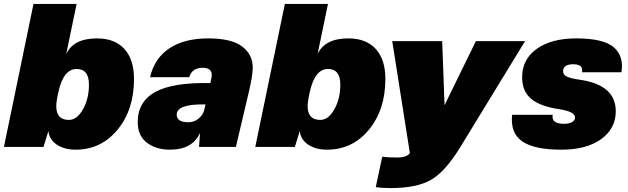

<svg xmlns="http://www.w3.org/2000/svg" viewBox="-27 -750 3207 980"><path d="M364 -730 311 -474Q348 -554 468 -554Q559 -554 608 -500Q657 -446 657 -347Q657 -190 573 -88Q489 14 359 14Q302 14 263.5 -11.5Q225 -37 220 -81L195 0H-7L144 -730ZM265 -251Q243 -138 325 -138Q366 -138 396.5 -192Q427 -246 427 -318Q427 -398 364 -398Q297 -398 271 -280Z M1036 -554Q1154 -554 1208.5 -513Q1263 -472 1263 -405Q1263 -364 1242 -276L1177 0H989L994 -72Q956 14 840 14Q770 14 723 -21.5Q676 -57 676 -127Q676 -231 765.5 -280.5Q855 -330 1047 -326L1049 -337Q1054 -358 1054 -367Q1054 -404 1008 -404Q953 -404 939 -356H739Q761 -452 837 -503Q913 -554 1036 -554ZM875 -165Q875 -126 934 -126Q964 -126 987 -145Q1010 -164 1016 -191L1022 -217Q875 -220 875 -165Z M1647 -730 1594 -474Q1631 -554 1751 -554Q1842 -554 1891 -500Q1940 -446 1940 -347Q1940 -190 1856 -88Q1772 14 1642 14Q1585 14 1546.5 -11.5Q1508 -37 1503 -81L1478 0H1276L1427 -730ZM1548 -251Q1526 -138 1608 -138Q1649 -138 1679.5 -192Q1710 -246 1710 -318Q1710 -398 1647 -398Q1580 -398 1554 -280Z M2323 0Q2246 126 2173 168Q2100 210 1966 210Q1922 210 1891 205L1924 50Q1956 54 2000 54Q2050 54 2065 31L1975 -540H2230L2242 -213L2402 -540H2653Z M2914 -554Q3053 -554 3105.5 -509Q3158 -464 3145 -381H2944Q2947 -405 2935 -413.5Q2923 -422 2899 -422Q2847 -422 2847 -386Q2847 -369 2865.5 -359.5Q2884 -350 2932 -343Q3116 -317 3116 -182Q3116 -94 3041.5 -40Q2967 14 2838 14Q2700 14 2638.5 -28.5Q2577 -71 2587 -164H2794Q2790 -140 2805 -129Q2820 -118 2851 -118Q2876 -118 2892 -126.5Q2908 -135 2908 -150Q2908 -180 2831 -192Q2729 -207 2683.5 -246Q2638 -285 2638 -356Q2638 -447 2712.5 -500.5Q2787 -554 2914 -554Z"/></svg>

Font: Nacelle Black
Style: Italic
Weight: 900
Italic angle: -12°
Designer: Sora Sagano
Foundry: Sora Sagano
Version: Version 1.000;FEAKit 1.0